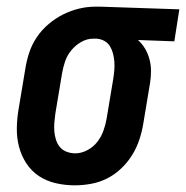

<svg xmlns="http://www.w3.org/2000/svg" viewBox="-20 -548 558 576"><path d="M204 8Q175 8 147 1.5Q119 -5 96.5 -20Q74 -35 59 -58Q44 -81 37 -108Q30 -135 30.5 -164Q31 -193 36 -222L56 -342Q60 -367 68 -391Q76 -415 90.5 -436.5Q105 -458 125.5 -475.5Q146 -493 169 -504.5Q192 -516 216.5 -522Q241 -528 266 -528Q270 -528 273.5 -528Q277 -528 281 -528L518 -520L503 -424L394 -428Q407 -416 415.5 -401.5Q424 -387 428.5 -370Q433 -353 433 -334.5Q433 -316 430 -298L410 -178Q406 -153 398 -129Q390 -105 376.5 -83Q363 -61 343.5 -42.5Q324 -24 301 -12.5Q278 -1 253 3.5Q228 8 204 8ZM206 -88Q224 -88 242 -97.5Q260 -107 272 -122.5Q284 -138 290.5 -156.5Q297 -175 300 -193L320 -313Q322 -326 323 -338.5Q324 -351 323 -363.5Q322 -376 319 -387.5Q316 -399 310 -409Q304 -419 293.5 -425Q283 -431 270 -432H265Q264 -432 262.5 -432Q261 -432 259 -432Q241 -432 223.5 -422Q206 -412 193.5 -396.5Q181 -381 175 -363Q169 -345 166 -327L146 -207Q144 -193 143 -180Q142 -167 143 -154Q144 -141 148 -128.5Q152 -116 160 -106.5Q168 -97 180.5 -92.5Q193 -88 206 -88Z"/></svg>

Font: Iosevka Gothic
Style: Bold Italic
Weight: 700
Italic angle: -9°
Monospace: yes
Designer: Belleve Invis
Foundry: Belleve Invis
Version: Version 15.5.1; ttfautohint (v1.8.4)